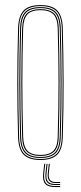

<svg xmlns="http://www.w3.org/2000/svg" viewBox="-20 -625 318 756"><path d="M139.2 5Q95.5 5 74.1 -15Q52.8 -35 51.2 -85Q48.2 -189.2 48.1 -293Q48 -396.8 51.2 -514Q52.8 -563 73.4 -584Q94 -605 139.2 -605Q184.8 -605 205.2 -584Q225.8 -563 227.2 -514Q230 -410.8 230.4 -305.2Q230.8 -199.8 227.2 -85Q225.8 -35 204.4 -15Q183 5 139.2 5ZM139.2 1Q180.8 1 201.4 -18Q222 -37 223.2 -85.2Q226.8 -202 226.5 -305.8Q226.2 -409.5 223.2 -513.8Q222 -562.2 201.5 -581.6Q181 -601 139.2 -601Q97.8 -601 77.1 -581.6Q56.5 -562.2 55.2 -513.8Q52.2 -409.5 52.1 -305.6Q52 -201.8 55.2 -85.2Q56.5 -37 77.1 -18Q97.8 1 139.2 1ZM139.2 -3Q97.8 -3 79.1 -22.1Q60.5 -41.2 59.2 -85.2Q56 -195.8 56 -299.6Q56 -403.5 59.2 -513.8Q60.5 -558.5 79.1 -577.8Q97.8 -597 139.2 -597Q180.8 -597 199.4 -577.8Q218 -558.5 219.2 -513.8Q222.2 -409.5 222.5 -305.5Q222.8 -201.5 219.2 -85.2Q218 -41.2 199.4 -22.1Q180.8 -3 139.2 -3ZM139.2 -7Q178.8 -7 196.4 -25.1Q214 -43.2 215.2 -85.5Q218.5 -196.2 218.5 -300Q218.5 -403.8 215.2 -513.5Q214 -556 196.4 -574.5Q178.8 -593 139.2 -593Q99.8 -593 82.1 -574.5Q64.5 -556 63.2 -513.5Q60.2 -409 60.1 -305.2Q60 -201.5 63.2 -85.5Q64.5 -43.2 82.2 -25.1Q100 -7 139.2 -7ZM139.2 -11Q104 -11 86.2 -27.4Q68.5 -43.8 67.2 -85.5Q64 -196.5 64 -299.9Q64 -403.2 67.2 -513.5Q68.5 -556 86.2 -572.5Q104 -589 139.2 -589Q174.5 -589 192.4 -572.5Q210.2 -556 211.2 -513.5Q214.2 -408.8 214.5 -305.5Q214.8 -202.2 211.2 -85.5Q210.2 -43.8 192.4 -27.4Q174.5 -11 139.2 -11ZM139.2 -15Q174.5 -15 190.4 -31.5Q206.2 -48 207.2 -85.8Q210.5 -197.2 210.5 -299.9Q210.5 -402.5 207.2 -513.5Q206.2 -551.8 190.4 -568.4Q174.5 -585 139.2 -585Q104 -585 88.2 -568.4Q72.5 -551.8 71.2 -513.5Q68 -401.8 68 -298.8Q68 -195.8 71.2 -85.8Q72.5 -48 88.2 -31.5Q104 -15 139.2 -15ZM158.2 20 154.2 56.8Q151.2 84 161.2 95.8Q171.2 107.5 197 107.5H217V111.5H197Q169 111.5 158 98.9Q147 86.2 150.2 56.8L154.2 20ZM176.2 20 172.2 56.8Q168.5 91.5 197 91.5H217V95.5H197Q164 95.5 168.2 56.8L172.2 20ZM167.2 20 163.2 56.8Q160.8 79.8 168.6 89.6Q176.5 99.5 197 99.5H217V103.5H197Q174.2 103.5 165.5 92.6Q156.8 81.8 159.2 56.8L163.2 20Z"/></svg>

Font: Big Shoulders Inline Display Thin
Style: Regular
Weight: 100
Designer: Patric King
Foundry: XO Type Co
Version: Version 1.000